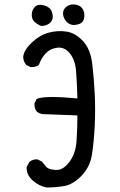

<svg xmlns="http://www.w3.org/2000/svg" viewBox="-20 -833 540 861"><path d="M189.5 7.8Q156.2 2 127 -23.4Q97.7 -48.8 99.6 -84L111.3 -106.4Q127 -120.1 148.4 -118.2L168 -108.4Q177.7 -95.7 187.5 -84.5Q197.3 -73.2 229.5 -70.8Q261.7 -68.4 290.5 -106Q319.3 -143.6 323.2 -200.2Q327.1 -256.8 327.1 -315.4L171.9 -321.3Q156.2 -323.2 144.5 -333Q132.8 -348.6 134.8 -370.1L144.5 -389.6Q183.6 -405.3 327.1 -391.6Q325.2 -461.9 321.3 -512.7Q317.4 -563.5 293.5 -593.3Q269.5 -623 237.3 -619.1Q205.1 -615.2 185.1 -593.8Q165 -572.3 154.3 -542Q138.7 -530.3 117.2 -532.2L97.7 -542Q84 -557.6 84 -579.1Q87.9 -609.4 123 -642.6Q158.2 -675.8 198.2 -686.5Q238.3 -697.3 277.8 -691.4Q317.4 -685.5 351.6 -649.4Q385.7 -613.3 393.6 -547.4Q401.4 -481.4 404.8 -412.1Q408.2 -342.8 404.8 -270.5Q401.4 -198.2 392.6 -141.1Q383.8 -84 345.7 -44.9Q307.6 -5.9 269 1Q230.5 7.8 189.5 7.8ZM164.1 -716.8Q143.6 -725.6 132.3 -737.8Q121.1 -750 122.6 -770.5Q124 -791 138.2 -803.7Q152.3 -816.4 178.7 -808.6Q205.1 -800.8 212.4 -780.3Q219.7 -759.8 214.4 -745.1Q209 -730.5 193.4 -723.1Q177.7 -715.8 164.1 -716.8ZM309.6 -720.7Q287.1 -722.7 274.4 -740.2Q261.7 -757.8 262.7 -775.4Q263.7 -793 280.3 -804.7Q296.9 -816.4 320.8 -812Q344.7 -807.6 353.5 -787.6Q362.3 -767.6 355.5 -745.1Q348.6 -722.7 309.6 -720.7Z"/></svg>

Font: JasonHandwriting4
Style: Regular
Weight: 400
Version: Version 1.01.21